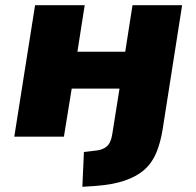

<svg xmlns="http://www.w3.org/2000/svg" viewBox="-20 -526 756 739"><path d="M297 193 303 59 345 54Q374 52 390.5 38Q407 24 412 -9L440 -185H256L226 0H35L115 -506H306L278 -327H462L490 -506H681L606 -28Q598 22 582 61Q566 100 536.5 126.5Q507 153 460.5 169Q414 185 344 190Z"/></svg>

Font: Nunito Sans 7pt Black
Style: Italic
Weight: 900
Italic angle: -9°
Version: Version 3.101;gftools[0.9.27]